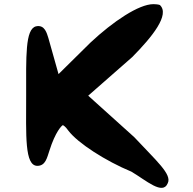

<svg xmlns="http://www.w3.org/2000/svg" viewBox="-20 -867 928 925"><path d="M106 -406C106 -214 98 -68 160 -68C200 -68 207 -109 218 -141C247 -233 278 -263 283 -264C283 -264 294 -260 309 -238C355 -177 490 -91 613 -40C684 2 764 75 788 16C810 -27 732 -93 627 -206L405 -406L617 -592C714 -690 800 -797 750 -843C741 -846 729 -847 719 -847C649 -847 525 -764 416 -662L262 -510L213 -684C206 -704 197 -750 153 -740C101 -726 106 -595 106 -406Z"/></svg>

Font: Venom Sans
Style: Bd
Weight: 700
Version: Version 1.001